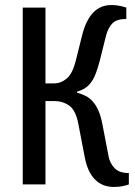

<svg xmlns="http://www.w3.org/2000/svg" viewBox="-20 -730 535 760"><path d="M285 -363Q304 -358 319.5 -350Q335 -342 347.5 -328Q360 -314 369.5 -292.5Q379 -271 385 -240L410 -110Q415 -84 433.5 -64.5Q452 -45 490 -45V0Q483 3 473 5Q455 10 430 10Q385 10 355.5 -20Q326 -50 315 -110L290 -240Q280 -293 254.5 -311.5Q229 -330 195 -330H160V0H70V-700H160V-400H195Q221 -400 244 -419Q267 -438 280 -490L305 -590Q335 -710 420 -710Q433 -710 444 -708.5Q455 -707 463 -705Q473 -702 480 -700V-655Q442 -655 425 -637.5Q408 -620 400 -590L375 -490Q367 -459 358.5 -437.5Q350 -416 339 -402Q328 -388 315 -380Q302 -372 285 -367Z"/></svg>

Font: Cuprum
Style: Regular
Weight: 400
Designer: Jovanny Lemonad
Foundry: Jovanny Lemonad
Version: Version 1.002